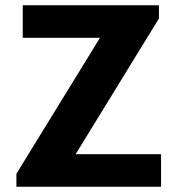

<svg xmlns="http://www.w3.org/2000/svg" viewBox="-20 -706 671 726"><path d="M42 0H589V-123H266L581 -636V-686H66V-563H358L42 -49Z"/></svg>

Font: Chivo
Style: Bold
Weight: 700
Designer: Hector Gatti
Foundry: Omnibus-Type
Version: Version 1.003;PS 001.003;hotconv 1.0.70;makeotf.lib2.5.58329